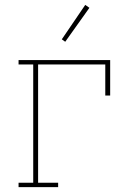

<svg xmlns="http://www.w3.org/2000/svg" viewBox="-20 -766 540 786"><path d="M56 0V-18H116V-502H56V-520H431V-375H411V-502H136V-18H218V0ZM247 -595 233 -605 329 -746 346 -734Z"/></svg>

Font: Iosevka Curly Slab Thin
Style: Regular
Weight: 100
Monospace: yes
Designer: Belleve Invis
Foundry: Belleve Invis
Version: Version 22.1.2; ttfautohint (v1.8.4)